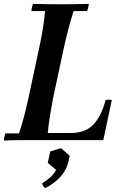

<svg xmlns="http://www.w3.org/2000/svg" viewBox="-26 -722 625 989"><path d="M-6 2Q-6 -6 -3.5 -17Q-1 -28 2 -35H72Q87 -80 98.5 -124.5Q110 -169 119 -210L179 -490Q188 -533 195 -575.5Q202 -618 206 -665H136Q136 -673 138.5 -684Q141 -695 144 -702Q178 -701 215.5 -700.5Q253 -700 287 -700Q322 -700 359 -700.5Q396 -701 431 -702Q431 -695 428.5 -684Q426 -673 423 -665H353Q339 -620 328 -579Q317 -538 306 -490L246 -210Q239 -172 232 -129.5Q225 -87 220 -37H338Q415 -37 456 -81.5Q497 -126 518 -207Q534 -210 550 -207L506 0H138Q104 0 66.5 0Q29 0 -6 2ZM288 41 333 80 327 109Q316 156 283.5 190.5Q251 225 207 247Q194 237 191 222Q216 207 234.5 190Q253 173 263 153L220 117L233 58Z"/></svg>

Font: Poltawski Nowy Medium
Style: Italic
Weight: 500
Italic angle: -12°
Version: Version 1.001;gftools[0.9.25]